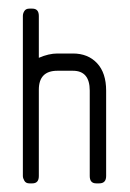

<svg xmlns="http://www.w3.org/2000/svg" viewBox="-20 -425 301 445"><path d="M210 0H203Q188 0 188 -17V-215Q188 -261 149 -261H113Q70 -261 70 -217V-17Q70 0 55 0H48Q40 0 36.5 -6Q33 -12 33 -17V-388Q33 -394 36.5 -399.5Q40 -405 48 -405H55Q70 -405 70 -388V-291Q93 -301 113 -301H149Q184 -301 205 -278.5Q226 -256 226 -215V-17Q226 0 210 0Z"/></svg>

Font: Chathura
Style: Bold
Weight: 700
Designer: Appaji Ambarisha Darbha
Foundry: Aditya Fonts
Version: Version 1.001 2016